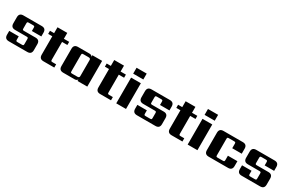

<svg xmlns="http://www.w3.org/2000/svg" viewBox="140 -1902 4719 3134"><g transform="rotate(30 2500.0 -334.5)"><path d="M378 -90V-181Q378 -200 372 -206Q366 -212 347 -212H130Q51 -212 51 -291V-406Q51 -485 130 -485H475Q554 -485 554 -406V-334H376V-395Q376 -414 370 -420Q364 -426 345 -426H266Q246 -426 240.5 -420Q235 -414 235 -395V-302Q235 -282 240.5 -276.5Q246 -271 266 -271H482Q561 -271 561 -192V-79Q561 0 482 0H134Q55 0 55 -79V-151H234V-90Q234 -70 240 -64.5Q246 -59 265 -59H347Q366 -59 372 -64.5Q378 -70 378 -90Z M992 -426H892V-92Q892 -72 898 -66.5Q904 -61 923 -61H991V0H787Q708 0 708 -79V-426H630V-485H708V-596H892V-485H992Z M1295 -59H1393Q1429 -59 1429 -90V-395Q1429 -426 1393 -426H1295Q1275 -426 1269.5 -420Q1264 -414 1264 -395V-90Q1264 -70 1269.5 -64.5Q1275 -59 1295 -59ZM1429 -485H1613V0H1429V-29Q1415 0 1372 0H1159Q1080 0 1080 -79V-406Q1080 -485 1159 -485H1372Q1415 -485 1429 -456Z M2061 -426H1961V-92Q1961 -72 1967 -66.5Q1973 -61 1992 -61H2060V0H1856Q1777 0 1777 -79V-426H1699V-485H1777V-596H1961V-485H2061Z M2343 0H2159V-485H2343ZM2156 -558V-669H2347V-558Z M2793 -90V-181Q2793 -200 2787 -206Q2781 -212 2762 -212H2545Q2466 -212 2466 -291V-406Q2466 -485 2545 -485H2890Q2969 -485 2969 -406V-334H2791V-395Q2791 -414 2785 -420Q2779 -426 2760 -426H2681Q2661 -426 2655.5 -420Q2650 -414 2650 -395V-302Q2650 -282 2655.5 -276.5Q2661 -271 2681 -271H2897Q2976 -271 2976 -192V-79Q2976 0 2897 0H2549Q2470 0 2470 -79V-151H2649V-90Q2649 -70 2655 -64.5Q2661 -59 2680 -59H2762Q2781 -59 2787 -64.5Q2793 -70 2793 -90Z M3407 -426H3307V-92Q3307 -72 3313 -66.5Q3319 -61 3338 -61H3406V0H3202Q3123 0 3123 -79V-426H3045V-485H3123V-596H3307V-485H3407Z M3689 0H3505V-485H3689ZM3502 -558V-669H3693V-558Z M4344 -312H4165V-395Q4165 -414 4159 -420Q4153 -426 4134 -426H4037Q4017 -426 4011.5 -420Q4006 -414 4006 -395V-90Q4006 -70 4011.5 -64.5Q4017 -59 4037 -59H4134Q4153 -59 4159 -64.5Q4165 -70 4165 -90V-171H4344V-79Q4344 0 4265 0H3901Q3822 0 3822 -79V-406Q3822 -485 3901 -485H4265Q4344 -485 4344 -406Z M4766 -90V-181Q4766 -200 4760 -206Q4754 -212 4735 -212H4518Q4439 -212 4439 -291V-406Q4439 -485 4518 -485H4863Q4942 -485 4942 -406V-334H4764V-395Q4764 -414 4758 -420Q4752 -426 4733 -426H4654Q4634 -426 4628.5 -420Q4623 -414 4623 -395V-302Q4623 -282 4628.5 -276.5Q4634 -271 4654 -271H4870Q4949 -271 4949 -192V-79Q4949 0 4870 0H4522Q4443 0 4443 -79V-151H4622V-90Q4622 -70 4628 -64.5Q4634 -59 4653 -59H4735Q4754 -59 4760 -64.5Q4766 -70 4766 -90Z"/></g></svg>

Font: Sarpanch ExtraBold
Style: Regular
Weight: 800
Designer: Manushi Parikh (Devanagari and Latin), Jyotish Sonowal (Devanagari)
Foundry: Indian Type Foundry
Version: Version 2.004;PS 1.0;hotconv 1.0.78;makeotf.lib2.5.61930; tt